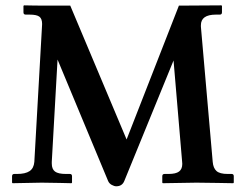

<svg xmlns="http://www.w3.org/2000/svg" viewBox="-20 -666 893 699"><path d="M711.4 -568.8 754.4 -76.7Q756.3 -54.2 768.1 -43.5Q779.8 -32.7 809.1 -32.7H823.2Q831.1 -32.7 831.1 -24.4V-1L829.1 1L773.4 0Q717.3 -1 694.8 -1L572.8 1L570.8 -1V-24.4Q570.8 -32.7 579.1 -32.7H593.3Q620.1 -32.7 631.8 -41.5Q643.6 -50.3 643.6 -69.3Q643.6 -72.8 643.1 -76.7L611.8 -445.8L432.6 -7.3Q424.8 12.2 403.3 12.2Q396 12.2 386.7 7.1Q377.4 2 373.5 -7.3L189.5 -449.2L168.5 -76.7Q168.5 -73.2 168.5 -70.8Q168.5 -50.3 180.2 -41.5Q191.9 -32.7 220.2 -32.7H234.4Q242.2 -32.7 242.2 -24.4V-1L240.2 1L197.3 0Q154.3 -1 131.8 -1L25.9 1L23.9 -1V-24.4Q23.9 -32.7 32.2 -32.7H42Q72.3 -32.7 87.6 -43Q103 -53.2 105 -76.7L132.8 -568.8Q133.3 -574.2 133.3 -578.6Q133.3 -597.7 123.5 -605.2Q113.8 -612.8 87.9 -612.8H73.7Q65.4 -612.8 65.4 -621.1V-644.5L67.4 -646.5Q67.4 -645.5 235.8 -645.5L440.9 -158.2L631.3 -645.5L786.1 -646.5L788.1 -644.5V-621.1Q788.1 -612.8 780.3 -612.8H766.1Q711.4 -612.8 711.4 -574.2Q711.4 -571.8 711.4 -568.8Z"/></svg>

Font: LL2
Style: Bold
Weight: 700
Designer: Philipp H. Poll
Foundry: Philipp H. Poll
Version: Version 2.7.x